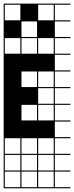

<svg xmlns="http://www.w3.org/2000/svg" viewBox="-20 -747 404 1046"><path d="M363.6 278.8H0V187.9H6.1V272.7H90.9V187.9H0V-727.3H363.6V-721.2H278.8V-636.4H363.6V-630.3H278.8V-545.5H363.6V-539.4H278.8V-454.5H363.6V-448.5H278.8V-363.6H363.6V-357.6H278.8V-272.7H363.6V-266.7H278.8V-181.8H363.6V-175.8H278.8V-90.9H363.6V-84.8H278.8V0H363.6V6.1H278.8V90.9H363.6V97H278.8V181.8H363.6V187.9H278.8V272.7H363.6ZM187.9 -636.4H272.7V-721.2H187.9ZM6.1 -636.4H90.9V-721.2H6.1ZM97 -636.4H181.8V-721.2H97ZM187.9 -545.5H272.7V-630.3H187.9ZM6.1 -545.5H90.9V-630.3H6.1ZM97 -545.5H181.8V-630.3H97ZM187.9 -454.5H272.7V-539.4H187.9ZM6.1 -454.5H90.9V-539.4H6.1ZM97 -454.5H181.8V-539.4H97ZM97 -272.7H181.8V-357.6H97ZM187.9 -272.7H272.7V-357.6H187.9ZM187.9 -181.8H272.7V-266.7H187.9ZM97 -90.9H181.8V-175.8H97ZM187.9 -90.9H272.7V-175.8H187.9ZM187.9 90.9H272.7V6.1H187.9ZM97 90.9H181.8V6.1H97ZM6.1 90.9H90.9V6.1H6.1ZM97 181.8H181.8V97H97ZM6.1 181.8H90.9V97H6.1ZM272.7 97H187.9V181.8H272.7ZM181.8 272.7V187.9H97V272.7ZM272.7 272.7V187.9H187.9V272.7ZM90.9 -727.3H181.8V-636.4H90.9ZM0 -636.4H90.9V-545.5H0ZM181.8 -636.4H272.7V-545.5H181.8Z"/></svg>

Font: Micro 5 Charted
Style: Regular
Weight: 400
Designer: Sarah Cadigan-Fried
Version: Version 1.000; ttfautohint (v1.8.4.7-5d5b)